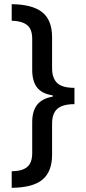

<svg xmlns="http://www.w3.org/2000/svg" viewBox="-20 -737 409 918"><path d="M36 82Q87 81 110.5 61Q134 41 134 -6V-153Q134 -206 157.5 -236Q181 -266 232 -275V-281Q180 -289 157 -319Q134 -349 134 -403V-551Q134 -599 108.5 -618Q83 -637 36 -638V-717Q135 -716 182 -678.5Q229 -641 229 -559V-411Q229 -364 253 -340.5Q277 -317 336 -317V-239Q280 -239 254.5 -217Q229 -195 229 -145V3Q229 83 183.5 121.5Q138 160 36 161Z"/></svg>

Font: Noto Sans Condensed Medium
Style: Regular
Weight: 500
Width: 3
Designer: Monotype Design Team
Foundry: Monotype Imaging Inc.
Version: Version 2.013; ttfautohint (v1.8.4.7-5d5b)